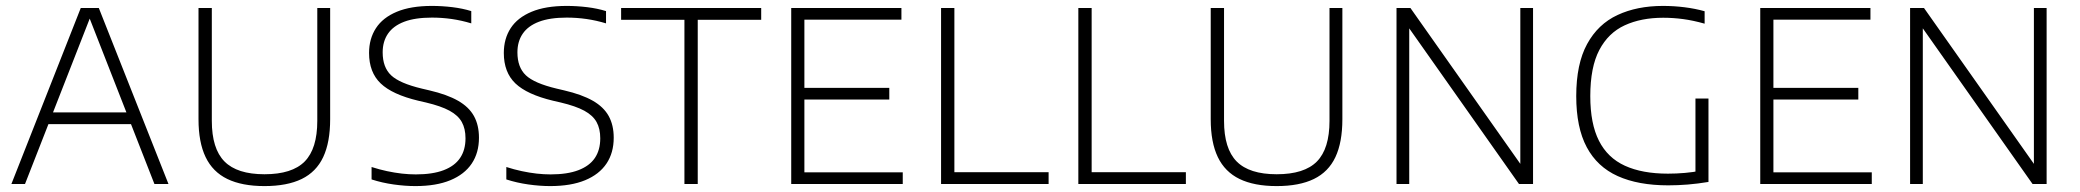

<svg xmlns="http://www.w3.org/2000/svg" viewBox="-20 -622 7032 649"><path d="M18.5 0 253 -595H314L549.5 0H502L278 -572.5H288.5L64.5 0ZM128.5 -202.5 140.5 -242H427L438 -202.5Z M874 7Q798 7 748.5 -17Q699 -41 675 -91Q651 -141 651 -219V-595H696V-213.5Q696 -119.5 738.8 -76.2Q781.5 -33 874 -33Q967.5 -33 1010 -76.2Q1052.5 -119.5 1052.5 -213.5V-595H1096V-219Q1096 -141 1072.5 -91Q1049 -41 999.8 -17Q950.5 7 874 7Z M1384 7Q1349.5 7 1310.5 1.5Q1271.5 -4 1236 -15.5V-57.5Q1262.5 -49 1288.2 -43.5Q1314 -38 1338.5 -35.2Q1363 -32.5 1385.5 -32.5Q1442.5 -32.5 1479.8 -46.8Q1517 -61 1535.2 -88Q1553.5 -115 1553.5 -154.5Q1553.5 -187 1541 -209.5Q1528.5 -232 1499.5 -247.8Q1470.5 -263.5 1420 -275.5L1394 -281.5Q1306 -302.5 1266.8 -340Q1227.5 -377.5 1227.5 -443Q1227.5 -491 1250.8 -526.8Q1274 -562.5 1321.2 -582.2Q1368.5 -602 1440 -602Q1474 -602 1509 -597.8Q1544 -593.5 1573 -584.5V-543Q1540 -553 1506.8 -557.8Q1473.5 -562.5 1440 -562.5Q1383 -562.5 1346.2 -548.5Q1309.5 -534.5 1291.5 -508.2Q1273.5 -482 1273.5 -445Q1273.5 -394.5 1302 -367.5Q1330.5 -340.5 1406 -322.5L1431.5 -316.5Q1491.5 -302.5 1528.2 -281.5Q1565 -260.5 1582 -229.8Q1599 -199 1599 -156.5Q1599 -105.5 1574.5 -69Q1550 -32.5 1502.2 -12.8Q1454.5 7 1384 7Z M1839.5 7Q1805 7 1766 1.5Q1727 -4 1691.5 -15.5V-57.5Q1718 -49 1743.8 -43.5Q1769.5 -38 1794 -35.2Q1818.5 -32.5 1841 -32.5Q1898 -32.5 1935.2 -46.8Q1972.5 -61 1990.8 -88Q2009 -115 2009 -154.5Q2009 -187 1996.5 -209.5Q1984 -232 1955 -247.8Q1926 -263.5 1875.5 -275.5L1849.5 -281.5Q1761.5 -302.5 1722.2 -340Q1683 -377.5 1683 -443Q1683 -491 1706.2 -526.8Q1729.5 -562.5 1776.8 -582.2Q1824 -602 1895.5 -602Q1929.5 -602 1964.5 -597.8Q1999.5 -593.5 2028.5 -584.5V-543Q1995.5 -553 1962.2 -557.8Q1929 -562.5 1895.5 -562.5Q1838.5 -562.5 1801.8 -548.5Q1765 -534.5 1747 -508.2Q1729 -482 1729 -445Q1729 -394.5 1757.5 -367.5Q1786 -340.5 1861.5 -322.5L1887 -316.5Q1947 -302.5 1983.8 -281.5Q2020.5 -260.5 2037.5 -229.8Q2054.5 -199 2054.5 -156.5Q2054.5 -105.5 2030 -69Q2005.5 -32.5 1957.8 -12.8Q1910 7 1839.5 7Z M2293.5 0V-555H2079.5V-595H2553V-555H2338.5V0Z M2654.5 0V-595H3027V-555.5H2699V-39.5H3031.5V0ZM2684.5 -285.5V-325H2986V-285.5Z M3161 0V-595H3206V-40H3524.5V0Z M3625 0V-595H3670V-40H3988.5V0Z M4295.5 7Q4219.5 7 4170 -17Q4120.5 -41 4096.5 -91Q4072.5 -141 4072.5 -219V-595H4117.5V-213.5Q4117.5 -119.5 4160.2 -76.2Q4203 -33 4295.5 -33Q4389 -33 4431.5 -76.2Q4474 -119.5 4474 -213.5V-595H4517.5V-219Q4517.5 -141 4494 -91Q4470.5 -41 4421.2 -17Q4372 7 4295.5 7Z M4700.5 0V-595H4747.5L5132.5 -49H5119V-595H5162V0H5114.5L4729.5 -546H4743.5V0Z M5619 4.5Q5517.5 4.5 5448.2 -26.8Q5379 -58 5343.5 -124.5Q5308 -191 5308 -297Q5308 -406 5344.8 -473.2Q5381.5 -540.5 5447.5 -571.2Q5513.5 -602 5601 -602Q5638 -602 5674 -597.5Q5710 -593 5742 -584V-542Q5703 -553 5669.2 -557.5Q5635.5 -562 5602 -562Q5527.5 -562 5472 -536.5Q5416.5 -511 5386 -453Q5355.5 -395 5355.5 -297Q5355.5 -204 5384.8 -146.2Q5414 -88.5 5472.5 -61.8Q5531 -35 5618 -35Q5646.5 -35 5675.2 -37.5Q5704 -40 5728 -45L5711 -25V-289H5755V-7Q5718.5 -1 5684.8 1.8Q5651 4.5 5619 4.5Z M5930 0V-595H6302.5V-555.5H5974.5V-39.5H6307V0ZM5960 -285.5V-325H6261.5V-285.5Z M6436.5 0V-595H6483.5L6868.5 -49H6855V-595H6898V0H6850.5L6465.5 -546H6479.5V0Z"/></svg>

Font: Encode Sans SC Condensed Thin ExtraLight
Style: Regular
Weight: 250
Version: Version 3.002